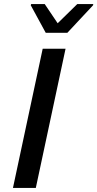

<svg xmlns="http://www.w3.org/2000/svg" viewBox="-20 -929 481 949"><path d="M132 -903 206 -767H313L440 -903L441 -909H362L265 -814L201 -909H134ZM191 -688 44 0H157L304 -688Z"/></svg>

Font: Saira UNSAM Medium Italic
Style: Regular
Weight: 500
Italic angle: -12°
Designer: Hector Gatti with collaboration of the Omnibus-Type team
Foundry: Omnibus-Type
Version: Version 0.072;PS 000.072;hotconv 1.0.88;makeotf.lib2.5.64775